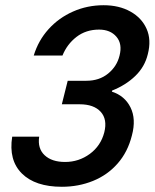

<svg xmlns="http://www.w3.org/2000/svg" viewBox="-20 -705 592 735"><path d="M216.7 10Q115 10 63.8 -40.8Q12.5 -91.7 26.7 -181.7H130Q123.3 -136.7 150.8 -110.8Q178.3 -85 229.2 -85Q281.7 -85 323.8 -115.8Q365.8 -146.7 379.2 -198.3Q391.7 -248.3 365.4 -277.1Q339.2 -305.8 285 -305.8H216.7L239.2 -395.8H310.8Q360 -395.8 393.8 -423.3Q427.5 -450.8 437.5 -491.7Q449.2 -536.7 425.8 -564.2Q402.5 -591.7 359.2 -591.7Q309.2 -591.7 272.9 -563.8Q236.7 -535.8 219.2 -492.5H109.2Q126.7 -550 165.8 -593.3Q205 -636.7 259.6 -660.8Q314.2 -685 376.7 -685Q435.8 -685 479.2 -660.8Q522.5 -636.7 541.2 -594.6Q560 -552.5 545.8 -497.5Q534.2 -449.2 497.9 -414.2Q461.7 -379.2 409.2 -358.3L408.3 -354.2Q457.5 -338.3 479.6 -293.8Q501.7 -249.2 485 -186.7Q469.2 -123.3 430.4 -79.2Q391.7 -35 336.2 -12.5Q280.8 10 216.7 10Z"/></svg>

Font: Funnel Sans Medium
Style: Italic
Weight: 500
Italic angle: -14.036°
Version: Version 1.000; Beta; Release 5; Build 24; ttfautohint (v1.8.